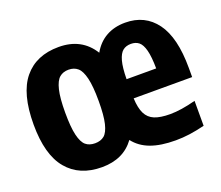

<svg xmlns="http://www.w3.org/2000/svg" viewBox="-99 -698 978 850"><g transform="rotate(-20 390.0 -273.0)"><path d="M758.5 -228H483Q485 -182 498 -155.8Q511 -129.5 538.2 -118.2Q565.5 -107 612 -107Q662.5 -107 732.5 -125.5V-8Q693.5 1.5 660.8 6Q628 10.5 595 10.5Q525 10.5 477.8 -7Q430.5 -24.5 402 -61.5Q349.5 10.5 248 10.5Q142.5 10.5 84.8 -58.8Q27 -128 27 -270.5Q27 -416 84.5 -485.8Q142 -555.5 248 -555.5Q356 -555.5 409 -470Q433 -512.5 471.5 -534.2Q510 -556 561.5 -556Q654.5 -556 706.5 -485.2Q758.5 -414.5 758.5 -271.5ZM482.5 -318.5H622Q621.5 -373.5 613.5 -404.2Q605.5 -435 590.8 -447Q576 -459 553.5 -459Q530.5 -459 515.2 -446.8Q500 -434.5 491.5 -403.8Q483 -373 482.5 -318.5ZM333.5 -270Q333.5 -339.5 324.2 -378Q315 -416.5 298 -431.2Q281 -446 255 -446Q229 -446 212 -431.5Q195 -417 185.8 -379Q176.5 -341 176.5 -272.5Q176.5 -203.5 185.5 -165.8Q194.5 -128 211.2 -113.8Q228 -99.5 255 -99.5Q282 -99.5 298.8 -113.5Q315.5 -127.5 324.5 -164.8Q333.5 -202 333.5 -270Z"/></g></svg>

Font: Encode Sans Condensed
Style: Bold
Weight: 700
Width: 3
Designer: Multiple Designers
Foundry: Impallari Type
Version: Version 2.000